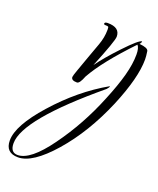

<svg xmlns="http://www.w3.org/2000/svg" viewBox="-326 -410 773 942"><g transform="rotate(20 61.0 61.0)"><path d="M-117 446Q-183 446 -183 381Q-183 303 -70 176Q48 43 187 -36Q188 -36 188 -35Q188 -30 177 -18Q-161 263 -161 388Q-161 436 -123 436Q-57 436 34 310Q82 244 121 173Q160 102 191 25Q224 -55 240.5 -116Q257 -177 257 -226Q257 -261 245 -274Q112 -135 59 -40Q43 2 29 2Q-1 2 -1 -16Q-1 -22 9.5 -51.5Q20 -81 39 -134L67 -211Q82 -252 82 -291V-295Q82 -307 79 -308Q77 -310 66.5 -310Q56 -310 56 -315Q56 -324 72 -324Q136 -324 136 -276Q136 -253 76 -106Q110 -154 177 -225Q245 -297 261 -297Q261 -289 253 -281Q298 -277 301 -261Q303 -248 304 -237Q305 -226 305 -218Q305 -122 239 36Q166 208 62 327Q-42 446 -117 446Z"/></g></svg>

Font: Qwigley
Style: Regular
Weight: 400
Designer: Robert E. Leuschke
Foundry: Robert E. Leuschke
Version: Version 1.010; ttfautohint (v1.8.3)